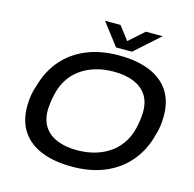

<svg xmlns="http://www.w3.org/2000/svg" viewBox="-124 -1001 1151 1139"><g transform="rotate(15 451.5 -431.5)"><path d="M416 12Q306 12 228 -19.5Q150 -51 108.5 -113Q67 -175 67 -266Q67 -302 72.5 -335Q78 -368 89 -397Q115 -492 173.5 -559.5Q232 -627 318.5 -662.5Q405 -698 515 -698Q626 -698 704 -666.5Q782 -635 823.5 -573Q865 -511 865 -420Q865 -388 861 -358Q857 -328 848 -300Q823 -202 764 -132Q705 -62 617 -25Q529 12 416 12ZM419 -90Q481 -90 533.5 -106Q586 -122 627 -152.5Q668 -183 695 -229Q722 -275 732 -335Q734 -349 736 -360.5Q738 -372 738.5 -381Q739 -390 739.5 -397.5Q740 -405 740 -413Q740 -475 712 -515.5Q684 -556 633 -576.5Q582 -597 512 -597Q450 -597 397.5 -581Q345 -565 304 -534.5Q263 -504 236.5 -458.5Q210 -413 200 -353Q197 -338 195.5 -326.5Q194 -315 193 -306Q192 -297 191.5 -289.5Q191 -282 191 -275Q191 -213 219 -172Q247 -131 298.5 -110.5Q350 -90 419 -90ZM736 -875 584 -739H486L382 -875H477L562 -764L509 -765L633 -875Z"/></g></svg>

Font: Archivo SemiExpanded Medium
Style: Italic
Weight: 500
Width: 6
Italic angle: -10°
Designer: Hector Gatti
Foundry: Omnibus-Type
Version: Version 2.001